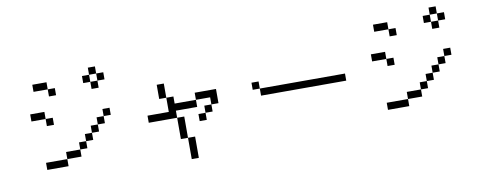

<svg xmlns="http://www.w3.org/2000/svg" viewBox="-74 -1175 4148 1665"><g transform="rotate(-10 2000.0 -343.0)"><path d="M375 -375V-437.5H312.5V-375ZM875 -375V-437.5H812.5V-375H750V-312.5H687.5V-250H625V-187.5H562.5V-125H437.5V-62.5H250V0H437.5V-62.5H562.5V-125H625V-187.5H687.5V-250H750V-312.5H812.5V-375ZM437.5 -625V-687.5H375V-625ZM875 -687.5V-750H812.5V-687.5H750V-625H812.5V-687.5ZM312.5 -437.5V-500H187.5V-437.5ZM375 -687.5V-750H250V-687.5ZM750 -687.5V-750H687.5V-687.5ZM750 -750H812.5V-812.5H750Z M1500 -62.5V125H1562.5V-62.5ZM1500 -62.5V-250H1437.5V-62.5ZM1437.5 -250V-312.5H1625V-375H1437.5V-437.5H1375Q1375 -437.5 1375 -312.5H1187.5V-250ZM1687.5 -250H1625V-187.5H1687.5ZM1687.5 -250H1750V-312.5H1687.5ZM1750 -312.5H1812.5Q1812.5 -312.5 1812.5 -437.5H1625V-375H1750ZM1375 -437.5Q1375 -437.5 1375 -562.5H1312.5Q1312.5 -562.5 1312.5 -437.5Z M2937.5 -312.5V-375H2187.5V-312.5ZM2187.5 -375V-437.5H2125V-375Z M3375 -375V-437.5H3312.5V-375ZM3875 -375V-437.5H3812.5V-375H3750V-312.5H3687.5V-250H3625V-187.5H3562.5V-125H3437.5V-62.5H3250V0H3437.5V-62.5H3562.5V-125H3625V-187.5H3687.5V-250H3750V-312.5H3812.5V-375ZM3437.5 -625V-687.5H3375V-625ZM3875 -687.5V-750H3812.5V-687.5H3750V-625H3812.5V-687.5ZM3312.5 -437.5V-500H3187.5V-437.5ZM3375 -687.5V-750H3250V-687.5ZM3750 -687.5V-750H3687.5V-687.5ZM3750 -750H3812.5V-812.5H3750Z"/></g></svg>

Font: CalcUnifontExMono
Style: Regular
Weight: 500
Version: Version 15.0.06